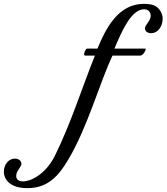

<svg xmlns="http://www.w3.org/2000/svg" viewBox="-348 -720 863 995"><path d="M492 -644C476 -689 446 -700 397 -700C265 -700 200 -573 157 -468H103C97 -468 88 -450 88 -439C88 -435 90 -432 94 -432H144C79 -271 19 -79 -64 88C-112 184 -189 220 -228 220C-250 220 -264 211 -264 191C-264 166 -237 144 -237 130C-237 112 -253 102 -271 102C-304 102 -328 134 -328 169C-328 212 -294 255 -206 255C-100 255 -44 192 7 105C107 -64 166 -285 235 -432H379C393 -432 407 -457 407 -465C407 -467 406 -468 405 -468H245C283 -558 332 -672 399 -672C421 -672 433 -656 433 -638C433 -612 403 -590 403 -574C403 -557 418 -548 435 -548C472 -548 495 -586 495 -623C495 -630 494 -638 492 -644Z"/></svg>

Font: Playball
Style: Regular
Weight: 400
Designer: Robert E. Leuschke
Foundry: Robert E. Leuschke
Version: Version 1.001